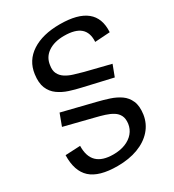

<svg xmlns="http://www.w3.org/2000/svg" viewBox="-216 -935 1061 1169"><g transform="rotate(-30 314.5 -350.0)"><path d="M263 112Q134 112 76 59.5Q18 7 21 -104L126 -109Q124 -35 161.5 1.5Q199 38 276 38Q324 38 360.5 23.5Q397 9 419.5 -17.5Q442 -44 447 -80Q451 -114 440 -136Q429 -158 406.5 -172Q384 -186 354 -195.5Q324 -205 291 -213L88 -264L119 -347L349 -290Q390 -280 429.5 -267Q469 -254 500 -232.5Q531 -211 547 -174.5Q563 -138 555 -81Q546 -22 507.5 21.5Q469 65 406.5 88.5Q344 112 263 112ZM313 -411Q272 -420 232 -433Q192 -446 160 -469Q128 -492 112.5 -529.5Q97 -567 105 -625Q117 -714 192 -763Q267 -812 388 -812Q514 -812 574 -763.5Q634 -715 628 -618L522 -611Q526 -675 490 -706.5Q454 -738 376 -738Q307 -738 263.5 -708.5Q220 -679 213 -626Q207 -591 218.5 -568Q230 -545 253 -530Q276 -515 307 -505.5Q338 -496 371 -487L547 -443L517 -364Z"/></g></svg>

Font: Pathway Extreme 28pt Medium
Style: Italic
Weight: 500
Italic angle: -8°
Designer: Eduardo Rodriguez Tunni
Foundry: Eduardo Rodriguez Tunni
Version: Version 1.001;gftools[0.9.26]